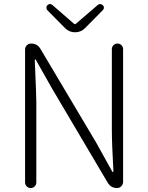

<svg xmlns="http://www.w3.org/2000/svg" viewBox="-20 -948 746 968"><path d="M106.4 -28.3V-698.2Q106.4 -710.9 115.2 -719.7Q124 -728.5 136.7 -728.5Q168 -728.5 183.6 -702.1L465.8 -227.5L545.9 -83Q546.9 -81.1 549.3 -81.1Q551.8 -81.1 551.8 -84Q543.9 -224.6 543.9 -296.9V-700.2Q543.9 -711.9 552.2 -720.2Q560.5 -728.5 572.3 -728.5Q584 -728.5 592.3 -720.2Q600.6 -711.9 600.6 -700.2V-31.2Q600.6 -18.6 591.8 -9.3Q583 0 570.3 0Q539.1 0 523.4 -26.4L242.2 -502L161.1 -645.5Q160.2 -648.4 157.7 -648.4Q155.3 -648.4 155.3 -645.5Q163.1 -463.9 163.1 -436.5V-28.3Q163.1 -16.6 154.8 -8.3Q146.5 0 134.8 0Q123 0 114.7 -8.3Q106.4 -16.6 106.4 -28.3ZM308.6 -805.7 217.8 -897.5Q213.9 -902.3 213.9 -909.2Q213.9 -917 218.8 -921.9Q225.6 -927.7 231.9 -927.7Q238.3 -927.7 245.1 -921.9L354.5 -827.1Q356.4 -826.2 358.4 -826.2Q360.4 -826.2 361.3 -827.1L471.7 -921.9Q478.5 -927.7 484.9 -927.7Q491.2 -927.7 498 -921.9Q503.9 -917 503.9 -909.2Q503.9 -902.3 499 -897.5L408.2 -805.7Q387.7 -785.2 358.4 -785.2Q329.1 -785.2 308.6 -805.7Z"/></svg>

Font: Gen Jyuu Gothic P Light
Style: Regular
Weight: 200
Designer: [Source Han Sans]
Ryoko NISHIZUKA  (kana & ideographs); Paul D. Hunt (Latin, Greek & Cyrillic); Wenlong ZHANG  (bopomofo
Version: Version 1.002.20150607